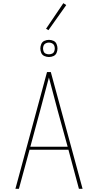

<svg xmlns="http://www.w3.org/2000/svg" viewBox="-20 -1189 616 1209"><path d="M77 0H99L166 -246H411L477 0H500L300 -735H276L243 -613ZM171 -265 232 -490Q246 -543 260 -595.5Q274 -648 288 -701Q302 -648 316 -595.5Q330 -543 344 -490L406 -265ZM288 -830Q303 -830 316.5 -836Q330 -842 336 -855.5Q342 -869 342 -884Q342 -898 336 -912Q330 -926 316.5 -932Q303 -938 288 -938Q274 -938 260 -932Q246 -926 240 -912Q234 -898 234 -884Q234 -869 240 -855.5Q246 -842 260 -836Q274 -830 288 -830ZM288 -847Q278 -847 268.5 -851Q259 -855 255 -864.5Q251 -874 251 -884Q251 -894 255 -903Q259 -912 268.5 -916.5Q278 -921 288 -921Q298 -921 307.5 -916.5Q317 -912 321 -903Q325 -894 325 -884Q325 -874 321 -864.5Q317 -855 307.5 -851Q298 -847 288 -847ZM285 -999 397 -1157 379 -1169 270 -1008Z"/></svg>

Font: Iosevka Sparkle Thin
Style: Regular
Weight: 100
Designer: Belleve Invis
Foundry: Belleve Invis
Version: Version 4.5.0; ttfautohint (v1.8.3)